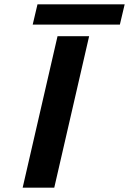

<svg xmlns="http://www.w3.org/2000/svg" viewBox="-20 -861 592 881"><path d="M130 -748 152 -841H552L530 -748ZM84 0 244 -695H389L229 0Z"/></svg>

Font: Coval
Style: ExtraBold Italic
Weight: 800
Foundry: Context Ltd
Version: Version 001.000